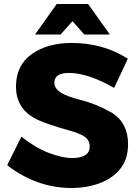

<svg xmlns="http://www.w3.org/2000/svg" viewBox="-20 -930 686 961"><path d="M339 11Q164 11 16 -103L87 -246Q156 -191 223.5 -165Q291 -139 341 -139Q429 -139 429 -197Q429 -236 388 -255Q365 -265 347 -271Q195 -313 148 -341Q60 -393 60 -496Q60 -603 138.5 -659Q217 -715 340 -715Q496 -715 620 -636L551 -490Q420 -565 325 -565Q252 -565 252 -516Q252 -487.5 284 -467Q316 -446.5 383 -430Q465 -409 543 -364Q621 -313 621 -208Q621 -134 582.5 -85.5Q541 -35 476.2 -12Q411.5 11 339 11ZM530 -757H402L343 -824L283 -757H155L264 -910H421Z"/></svg>

Font: Argentum Novus
Style: Bold
Weight: 700
Designer: Julieta Ulanovsky (font) & Cristiano Sobral (main changes)
Foundry: Julieta Ulanovsky (font) & Cristiano Sobral (main changes)
Version: Version 3.00;November 27, 2020;FontCreator 13.0.0.2655 64-bi